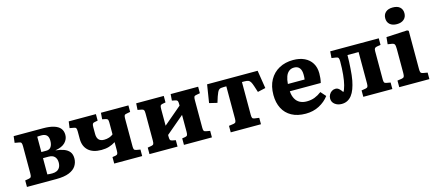

<svg xmlns="http://www.w3.org/2000/svg" viewBox="-55 -1320 4262 1883"><g transform="rotate(-15 2075.5 -379.0)"><path d="M42 0V-66L82 -73Q98 -76 103 -85.5Q108 -95 108 -121V-396Q108 -419 103 -429Q98 -439 82 -441L37 -449L45 -515H344Q409 -515 452.5 -501.5Q496 -488 517 -462Q538 -436 538 -396Q538 -353 506 -319.5Q474 -286 406 -275V-274Q454 -269 489.5 -255.5Q525 -242 544.5 -217Q564 -192 564 -150Q564 -110 542.5 -75.5Q521 -41 471.5 -20.5Q422 0 340 0ZM318 -64Q344 -64 363.5 -73.5Q383 -83 394 -102.5Q405 -122 405 -152Q405 -188 385 -210Q365 -232 323 -232H267V-67Q279 -65 292.5 -64.5Q306 -64 318 -64ZM267 -294H317Q351 -294 366 -317.5Q381 -341 381 -378Q381 -417 363 -434.5Q345 -452 310 -452Q299 -452 287.5 -451.5Q276 -451 267 -450Z M928 0V-66L960 -71Q976 -74 981 -83.5Q986 -93 986 -116V-202Q955 -182 920.5 -171.5Q886 -161 843 -161Q756 -161 710 -203.5Q664 -246 664 -322V-396Q664 -420 659 -429.5Q654 -439 639 -441L595 -449L604 -515H880V-449L845 -442Q832 -440 827 -430.5Q822 -421 822 -398V-329Q822 -290 840 -270.5Q858 -251 894 -251Q921 -251 945.5 -259Q970 -267 986 -281V-400Q986 -423 981 -431.5Q976 -440 960 -443L926 -450L931 -515H1210V-449L1173 -442Q1155 -440 1150 -430.5Q1145 -421 1145 -398V-115Q1145 -94 1150 -85Q1155 -76 1172 -73L1212 -66V0Z M1286 0V-66L1326 -73Q1342 -76 1347 -85.5Q1352 -95 1352 -121V-396Q1352 -420 1347 -429Q1342 -438 1327 -441L1285 -449L1289 -515H1569V-449L1536 -443Q1520 -440 1515.5 -430.5Q1511 -421 1511 -398V-228L1694 -383V-400Q1694 -423 1689 -431.5Q1684 -440 1669 -443L1634 -450L1639 -515H1918V-449L1881 -442Q1863 -440 1858 -430.5Q1853 -421 1853 -398V-115Q1853 -93 1858 -84.5Q1863 -76 1881 -73L1920 -66V0H1636V-66L1668 -71Q1684 -74 1689 -83.5Q1694 -93 1694 -116V-289L1511 -134V-115Q1511 -93 1515.5 -84Q1520 -75 1535 -72L1571 -65V0Z M2111 0V-66L2160 -73Q2176 -76 2181 -85.5Q2186 -95 2186 -121V-447H2161Q2143 -447 2131 -445Q2119 -443 2110.5 -435.5Q2102 -428 2095 -413Q2088 -398 2079 -373L2060 -313L1980 -332L2009 -515H2522L2551 -332L2471 -314L2451 -376Q2441 -407 2431.5 -422.5Q2422 -438 2408 -443Q2394 -448 2369 -448H2345V-115Q2345 -94 2349.5 -84Q2354 -74 2369 -72L2418 -65V0Z M2871 14Q2787 14 2728.5 -18Q2670 -50 2640 -108.5Q2610 -167 2610 -244Q2610 -334 2645 -397Q2680 -460 2742 -493.5Q2804 -527 2884 -527Q2950 -527 2998.5 -504Q3047 -481 3073.5 -438Q3100 -395 3100 -334Q3100 -311 3097.5 -286.5Q3095 -262 3089 -239H2775Q2778 -194 2795 -162.5Q2812 -131 2841.5 -115.5Q2871 -100 2911 -100Q2956 -100 2992 -114Q3028 -128 3062 -154L3108 -102Q3069 -50 3008 -18Q2947 14 2871 14ZM2775 -313H2945Q2947 -325 2947.5 -337Q2948 -349 2948 -361Q2948 -406 2929.5 -429.5Q2911 -453 2875 -453Q2844 -453 2822.5 -436Q2801 -419 2789.5 -388Q2778 -357 2775 -313Z M3235 13Q3195 13 3166.5 -9Q3138 -31 3138 -67Q3138 -88 3148 -106.5Q3158 -125 3175 -136Q3192 -147 3212 -147Q3234 -147 3250 -132Q3266 -117 3280 -96Q3287 -103 3293 -120Q3299 -137 3305 -158Q3310 -177 3314.5 -203.5Q3319 -230 3322 -261Q3325 -292 3326.5 -326Q3328 -360 3328 -395Q3328 -419 3322.5 -429Q3317 -439 3301 -441L3254 -448L3259 -515H3752V-448L3714 -442Q3697 -439 3691 -430.5Q3685 -422 3685 -403V-115Q3685 -93 3690 -84.5Q3695 -76 3713 -73L3752 -66V0H3457V-65L3500 -72Q3516 -75 3521 -84.5Q3526 -94 3526 -117V-436H3413Q3413 -401 3411.5 -366.5Q3410 -332 3407.5 -299Q3405 -266 3402 -236Q3399 -206 3394 -182Q3385 -136 3371.5 -99.5Q3358 -63 3338.5 -38Q3319 -13 3293.5 0Q3268 13 3235 13Z M3822 0V-67L3868 -74Q3885 -77 3890.5 -87Q3896 -97 3896 -123V-368Q3896 -402 3889.5 -414.5Q3883 -427 3860 -430L3821 -436L3828 -507L4040 -518L4055 -510V-121Q4055 -100 4059 -89Q4063 -78 4083 -74L4128 -66V0ZM3961 -603Q3916 -603 3890 -625.5Q3864 -648 3864 -688Q3864 -726 3889.5 -749Q3915 -772 3961 -772Q4009 -772 4034 -749.5Q4059 -727 4059 -688Q4059 -649 4032.5 -626Q4006 -603 3961 -603Z"/></g></svg>

Font: Literata 18pt
Style: Bold
Weight: 700
Designer: Latin by Veronika Burian and Jose Scaglione. Greek by Irene Vlachou. Cyrillic by Vera Evstafieva.
Foundry: TypeTogether
Version: Version 3.103;gftools[0.9.29]